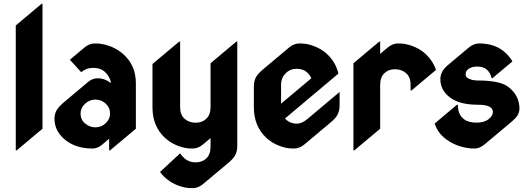

<svg xmlns="http://www.w3.org/2000/svg" viewBox="-20 -777 2796 1017"><path d="M63.5 19.5V-642.1L200.2 -756.8H205.1V-95.2L68.4 19.5Z M406.7 -175.3Q406.7 -143.6 430.2 -123.5Q455.1 -102.5 484.9 -102.5Q517.6 -102.5 541 -125.5Q563 -147 563 -175.3Q563 -207 540 -228Q516.6 -249.5 484.9 -249.5Q454.1 -249.5 429.7 -226.6Q406.7 -205.1 406.7 -175.3ZM563 19.5H558.1V-42L520.5 -10.3Q496.6 9.8 470.7 9.8Q382.3 9.8 325.4 -36.1Q268.6 -82 268.6 -148.4Q268.6 -175.8 282.2 -196.8Q294.4 -214.8 313.5 -231L445.8 -342.3Q469.7 -362.3 496.6 -362.3Q535.6 -362.3 567.9 -336.4Q562.5 -372.1 534.2 -397.5Q512.2 -417.5 474.6 -417.5Q437 -417.5 410.2 -394.5L350.1 -460.4L426.8 -524.9Q453.1 -546.9 481.9 -546.9Q507.3 -546.9 524.9 -543Q588.4 -529.8 632.8 -490.2Q699.7 -431.2 699.7 -336.4V-95.2Z M1000.5 9.8Q975.1 9.8 957.5 5.9Q893.6 -8.8 851.6 -48.8Q787.6 -109.9 787.6 -208.5V-438L929.2 -556.6H934.1V-208.5Q934.1 -168.5 958 -147.5Q981.9 -127 1016.1 -127Q1051.3 -127 1072.3 -147.5Q1095.2 -168.9 1095.2 -208.5V-441.9L1231.9 -556.6H1236.8V-4.4Q1236.8 26.9 1224.6 47.4Q1213.4 65.9 1189.9 85.4L1055.7 197.8Q1029.3 219.7 1000.5 219.7Q975.1 219.7 957.5 215.8Q895 201.7 851.6 161.1Q837.9 148.4 827.6 133.8L934.1 35.2Q943.4 50.3 958 62.5Q981.9 83 1016.1 83Q1051.3 83 1072.3 62.5Q1095.2 41 1095.2 1.5V-45.4L1055.7 -12.2Q1029.3 9.8 1000.5 9.8Z M1628.9 -362.3Q1622.6 -378.4 1609.9 -390.6Q1586.9 -412.6 1551.8 -412.6Q1517.1 -412.6 1494.1 -389.6Q1468.8 -364.7 1468.8 -328.6V-228ZM1537.6 9.8Q1512.2 9.8 1494.6 5.9Q1430.2 -8.8 1388.7 -48.8Q1324.7 -109.9 1324.7 -208.5V-318.4Q1324.7 -349.6 1336.9 -370.1Q1347.7 -388.2 1371.6 -408.2L1510.7 -524.9Q1537.1 -546.9 1565.9 -546.9Q1591.3 -546.9 1608.9 -543Q1672.9 -528.3 1714.8 -488.3Q1758.3 -446.8 1772.5 -387.2L1489.7 -149.4Q1513.7 -122.1 1553.2 -122.1Q1579.1 -122.1 1609.4 -147.5L1778.8 -290V-218.8Q1778.8 -189 1766.6 -167Q1756.8 -149.9 1731.9 -128.9L1592.8 -12.2Q1566.4 9.8 1537.6 9.8Z M1852.1 19.5V-441.9L1988.8 -556.6H1993.7V-491.7L2033.2 -524.9Q2059.6 -546.9 2088.4 -546.9Q2113.8 -546.9 2131.3 -543Q2195.3 -528.3 2237.3 -488.3Q2273.9 -453.1 2289.6 -406.7L2159.7 -297.9H2154.8V-328.6Q2154.8 -368.7 2130.9 -389.6Q2106.9 -410.2 2072.8 -410.2Q2037.6 -410.2 2016.6 -389.6Q1993.7 -368.2 1993.7 -328.6V-95.2L1856.9 19.5Z M2493.2 9.8Q2471.2 9.8 2449.7 5.9Q2379.9 -6.8 2329.6 -50.3Q2296.9 -78.6 2282.2 -122.6L2400.4 -222.2H2405.3Q2405.3 -169.9 2437 -146Q2461.4 -127.4 2503.9 -127.4Q2545.9 -127.4 2568.8 -146.5Q2590.8 -164.6 2590.8 -183.6Q2590.8 -201.2 2574.7 -210.9Q2555.2 -222.2 2511.7 -222.2Q2414.1 -222.2 2363.3 -260.7Q2312.5 -299.3 2312.5 -357.4Q2312.5 -398.9 2350.6 -430.7L2462.4 -524.4Q2489.3 -546.9 2517.6 -546.9Q2596.2 -546.9 2647 -506.3Q2675.8 -483.4 2694.3 -451.7L2588.9 -363.3H2584Q2578.1 -391.6 2557.6 -409.2Q2540 -424.3 2506.8 -424.3Q2480 -424.3 2463.1 -412.8Q2446.3 -401.4 2446.3 -385.7Q2446.3 -370.1 2456.5 -363.8Q2478 -350.6 2512.7 -350.6Q2628.4 -350.6 2672.9 -316.4Q2731.4 -271 2731.4 -201.7Q2731.4 -183.1 2721.2 -165.5Q2712.4 -150.9 2682.6 -126L2547.4 -12.7Q2520.5 9.8 2493.2 9.8Z"/></svg>

Font: Gothica
Style: Bold
Weight: 700
Designer: Wojciech Kalinowski "wmk69" (wmk69@o2.pl)
Foundry: Wojciech Kalinowski "wmk69" (wmk69@o2.pl)
Version: Version 2.1.0; 2021-05-14